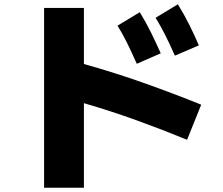

<svg xmlns="http://www.w3.org/2000/svg" viewBox="-20 -807 1040 897"><path d="M797 -547Q771 -606 750 -647Q729 -688 707 -724L811 -787Q840 -740 864.5 -691Q889 -642 909 -595ZM372 70H186V-770H372V-508Q518 -467 654.5 -418.5Q791 -370 920 -318L854 -154Q737 -202 618 -245Q499 -288 372 -325ZM619 -509Q593 -568 572 -610Q551 -652 529 -687L633 -750Q662 -703 686 -654Q710 -605 731 -558Z"/></svg>

Font: Murecho Black
Style: Regular
Weight: 900
Designer: Neil Summerour
Foundry: Positype
Version: Version 1.010; ttfautohint (v1.8.3)